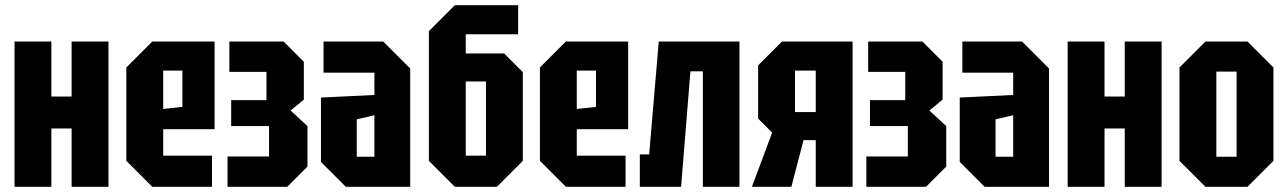

<svg xmlns="http://www.w3.org/2000/svg" viewBox="-20 -720 4961 740"><path d="M36 0V-560H178V-348H256V-560H398V0H256V-225H178V0Z M467 -100V-460L567 -560H807V-222H609V-120H797V0H567ZM609 -300 683 -308V-448H609Z M1165 -78 1087 0H857V-117H1017V-234H871V-334H1007V-443H864V-560H1073L1151 -482V-336L1100 -294L1165 -234Z M1217 -96V-344L1423 -354V-440H1227V-560H1457L1561 -456V0H1313ZM1355 -260V-116H1423V-276Z M1775 -120H1853V-406H1775ZM1733 0 1633 -100V-600L1733 -700H1977V-588H1775V-514H1923L1995 -442V-100L1895 0Z M2061 -100V-460L2161 -560H2401V-222H2203V-120H2391V0H2161ZM2203 -300 2277 -308V-448H2203Z M2830 -560V0H2689V-445H2641L2605 0H2446V-125H2482L2519 -560Z M3044 -288H3124V-448H3044ZM2902 -263V-468L2994 -560H3266V0H3124V-180H3077L3030 0H2878L2956 -209Z M3627 -78 3549 0H3319V-117H3479V-234H3333V-334H3469V-443H3326V-560H3535L3613 -482V-336L3562 -294L3627 -234Z M3679 -96V-344L3885 -354V-440H3689V-560H3919L4023 -456V0H3775ZM3817 -260V-116H3885V-276Z M4095 0V-560H4237V-348H4315V-560H4457V0H4315V-225H4237V0Z M4526 -100V-460L4626 -560H4788L4888 -460V-100L4788 0H4626ZM4668 -116H4746V-444H4668Z"/></svg>

Font: Tektur Condensed SemiBold
Style: Regular
Weight: 600
Width: 3
Designer: Adam Jagosz
Foundry: Adam Jagosz
Version: Version 1.005;gftools[0.9.30]